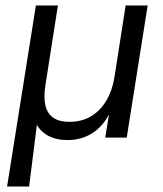

<svg xmlns="http://www.w3.org/2000/svg" viewBox="-20 -506 601 706"><path d="M6 180 112 -486H193L147 -193Q140 -148 147 -118Q154 -88 176 -73Q198 -58 234 -58Q281 -58 315 -78.5Q349 -99 371 -136Q393 -173 401 -223L442 -486H523L446 0H367L385 -112H392Q372 -55 329 -23Q286 9 228 9Q186 9 156 -7.5Q126 -24 111 -56L117 -58L87 180Z"/></svg>

Font: Nunito Sans 12pt
Style: Italic
Weight: 400
Italic angle: -9°
Designer: Vernon Adams
Foundry: Vernon Adams
Version: Version 3.101;gftools[0.9.27]